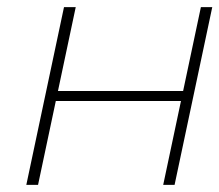

<svg xmlns="http://www.w3.org/2000/svg" viewBox="-20 -520 617 540"><path d="M54 0H87L137 -236H489L439 0H471L577 -500H545L495 -264H143L193 -500H160L107 -250L104 -236Z"/></svg>

Font: LT Wave Text Thin Italic
Style: Regular
Weight: 100
Designer: Daniel Lyons
Version: Version 2.5 (Glyphs App)